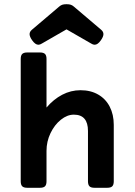

<svg xmlns="http://www.w3.org/2000/svg" viewBox="-20 -889 640 909"><path d="M329.6 -857.9 459 -748Q469.7 -738.8 469.7 -727.5Q469.7 -715.3 457.5 -698.2Q442.9 -677.2 428.2 -677.2Q420.4 -677.2 412.1 -682.6L294.9 -750L177.7 -682.6Q169.4 -677.2 161.6 -677.2Q147 -677.2 132.3 -698.2Q120.1 -715.3 120.1 -727.5Q120.1 -738.8 130.9 -748L260.3 -857.9Q267.1 -863.8 274.7 -866.5Q282.2 -869.1 294.9 -869.1Q307.6 -869.1 315.2 -866.5Q322.8 -863.8 329.6 -857.9ZM200.2 -609.9V-379.9Q233.4 -418.9 274.4 -440.4Q315.4 -461.9 361.3 -461.9Q409.2 -461.9 444.8 -441.4Q480.5 -420.9 499.5 -383.8Q518.6 -346.7 518.6 -297.9V-30.8Q518.6 -14.2 511.5 -7.1Q504.4 0 487.8 0H427.2Q410.6 0 403.6 -7.1Q396.5 -14.2 396.5 -30.8V-269Q396.5 -346.2 329.6 -346.2Q298.3 -346.2 268.3 -322.3Q238.3 -298.3 219.2 -258.8Q200.2 -219.2 200.2 -174.8V-30.8Q200.2 -14.2 193.1 -7.1Q186 0 169.4 0H108.9Q92.3 0 85.2 -7.1Q78.1 -14.2 78.1 -30.8V-609.9Q78.1 -626.5 85.2 -633.5Q92.3 -640.6 108.9 -640.6H169.4Q186 -640.6 193.1 -633.5Q200.2 -626.5 200.2 -609.9Z"/></svg>

Font: Courier Prime Sans
Style: Bold
Weight: 700
Designer: Alan Dague-Greene
Foundry: Quote-Unquote Apps
Version: Version 3.020